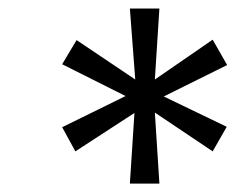

<svg xmlns="http://www.w3.org/2000/svg" viewBox="-20 -710 590 454"><path d="M516.1 -410.2 482.9 -352.1 346.2 -443.8 356.9 -275.9H287.1L297.9 -442.9L158.2 -352.1L127 -409.2L276.9 -482.9L127 -558.1L161.1 -615.2L299.8 -522L287.1 -689.9H356.9L346.2 -522L482.9 -616.2L517.1 -556.2L367.2 -481.9Z"/></svg>

Font: Code New Roman
Style: Italic
Weight: 400
Italic angle: -11°
Monospace: yes
Designer: Sam Radian
Foundry: Code New Roman
Version: Version 1.508 October 19, 2014